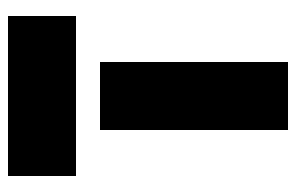

<svg xmlns="http://www.w3.org/2000/svg" viewBox="-150 -590 740 480"><g transform="rotate(-90 220.0 -350.0)"><path d="M135 0V-470H305V0ZM20 -530V-700H420V-530Z"/></g></svg>

Font: Promplate
Style: Bold
Weight: 400
Designer: Evgeny Tarasenko
Foundry: Evgeny Tarasenko
Version: Version 1.000